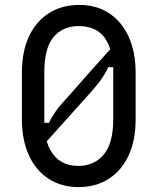

<svg xmlns="http://www.w3.org/2000/svg" viewBox="-20 -740 640 780"><path d="M302 -720Q372 -720 423.5 -686Q475 -652 503 -590Q531 -528 531 -445V-255Q531 -169 502 -107.5Q473 -46 421 -13Q369 20 299 20Q229 20 177 -14Q125 -48 97 -110Q69 -172 69 -255V-445Q69 -531 98 -592.5Q127 -654 179.5 -687Q232 -720 302 -720ZM300 -634Q235 -634 197.5 -589.5Q160 -545 160 -445V-255Q160 -248 160 -241H179Q192 -268 209.5 -292Q227 -316 260 -351Q302 -399 343.5 -446Q385 -493 428 -540Q416 -577 395 -599Q360 -634 300 -634ZM185 -130Q220 -66 298 -66Q363 -66 401.5 -112Q440 -158 440 -255V-447Q440 -457 440 -467H420Q405 -436 386 -410.5Q367 -385 344 -360Q299 -310 256.5 -262.5Q214 -215 170 -166Q176 -145 185 -130Z"/></svg>

Font: Recursive Mn Lnr St
Style: Regular
Weight: 400
Monospace: yes
Version: Version 1.079;hotconv 1.0.112;makeotfexe 2.5.65598; ttfautoh